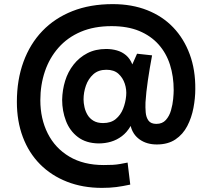

<svg xmlns="http://www.w3.org/2000/svg" viewBox="-20 -739 1030 933"><path d="M475 174Q382 174 305.5 144Q229 114 174.5 59Q120 4 91 -73Q62 -150 62 -244Q62 -351 94 -438.5Q126 -526 186 -588.5Q246 -651 332 -685Q418 -719 528 -719Q621 -719 695.5 -689.5Q770 -660 822 -605.5Q874 -551 902 -475Q930 -399 929 -306Q929 -262 920 -214.5Q911 -167 890 -126.5Q869 -86 832.5 -61.5Q796 -37 742 -37Q693 -37 659 -61Q625 -85 615 -127Q597 -96 572.5 -77.5Q548 -59 519.5 -50.5Q491 -42 459 -42Q398 -43 358.5 -73Q319 -103 300.5 -151.5Q282 -200 282 -254Q283 -302 296.5 -346Q310 -390 337.5 -425Q365 -460 404.5 -480.5Q444 -501 496 -501Q523 -501 548 -494Q573 -487 592.5 -470.5Q612 -454 623 -426L646 -478L719 -470Q707 -406 698.5 -348Q690 -290 687 -242Q686 -217 688 -193Q690 -169 701.5 -153Q713 -137 740 -137Q769 -137 786 -156Q803 -175 811 -203Q819 -231 821.5 -258Q824 -285 824 -301Q824 -368 806 -424.5Q788 -481 750.5 -523Q713 -565 656.5 -588.5Q600 -612 522 -612Q437 -612 372.5 -584.5Q308 -557 264 -507Q220 -457 198 -391.5Q176 -326 176 -252Q176 -162 212 -90.5Q248 -19 317 22Q386 63 484 63Q510 63 528 62Q546 61 563 58Q580 55 600 51L613 158Q576 166 545 170Q514 174 475 174ZM481 -141Q519 -141 542.5 -160.5Q566 -180 578 -210Q590 -240 593 -273Q596 -303 586.5 -332Q577 -361 555.5 -380.5Q534 -400 497 -400Q458 -400 433.5 -378Q409 -356 397.5 -323Q386 -290 386 -256Q386 -239 390.5 -218.5Q395 -198 405.5 -180.5Q416 -163 434.5 -152Q453 -141 481 -141Z"/></svg>

Font: Onest SemiBold
Style: Regular
Weight: 600
Designer: Dmitri Voloshin, Andrey Kudryavtsev
Foundry: Dmitri Voloshin, Andrey Kudryavtsev
Version: Version 1.000;gftools[0.9.33]